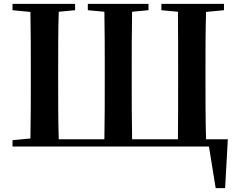

<svg xmlns="http://www.w3.org/2000/svg" viewBox="-20 -761 1233 997"><path d="M45 0H1065L1100 216H1149L1163 -38H1050C1047 -141 1047 -244 1047 -350V-393C1047 -497 1047 -599 1050 -699L1143 -708V-741H818V-708L904 -700C905 -598 905 -496 905 -392V-350C905 -243 905 -139 904 -38H666C664 -139 664 -243 664 -350V-393C664 -496 664 -598 666 -700L751 -708V-741H436V-708L522 -700C524 -599 524 -497 524 -392V-350C524 -244 524 -141 522 -38H285C282 -139 282 -243 282 -350V-392C282 -496 282 -598 285 -700L370 -708V-741H45V-708L138 -699C140 -599 140 -497 140 -393V-350C140 -245 140 -143 138 -42L45 -33Z"/></svg>

Font: Noto Serif CJK KR
Style: Bold
Weight: 700
Designer: Ryoko NISHIZUKA 西塚涼子 (kana & ideographs); Frank Grießhammer (Latin, Greek & Cyrillic); Wenlong ZHANG 张文龙 (bopomofo); San
Foundry: Adobe
Version: Version 2.001;hotconv 1.1.0;makeotfexe 2.6.0